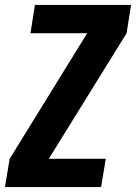

<svg xmlns="http://www.w3.org/2000/svg" viewBox="-20 -755 549 775"><path d="M0 0 19 -114 332 -621H103L121 -735H509L491 -621L177 -114H407L388 0Z"/></svg>

Font: Iosevka SS04 Heavy
Style: Italic
Weight: 900
Italic angle: -9°
Monospace: yes
Designer: Belleve Invis
Foundry: Belleve Invis
Version: Version 19.0.0; ttfautohint (v1.8.4)